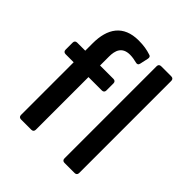

<svg xmlns="http://www.w3.org/2000/svg" viewBox="-187 -818 949 949"><g transform="rotate(45 287.0 -344.0)"><path d="M91.8 -516.6V-464.8H35.2C25.4 -464.8 19.5 -459 19.5 -449.2V-399.4C19.5 -389.6 25.4 -383.8 35.2 -383.8H91.8V-15.6C91.8 -5.9 97.7 0 107.4 0H179.7C189.5 0 195.3 -5.9 195.3 -15.6V-383.8H289.1C298.8 -383.8 304.7 -389.6 304.7 -399.4V-449.2C304.7 -459 298.8 -464.8 289.1 -464.8H195.3V-527.3C195.3 -568.4 207 -607.4 262.7 -607.4C278.3 -607.4 294.9 -604.5 309.6 -600.6C319.3 -597.7 327.1 -600.6 329.1 -611.3L338.9 -656.2C340.8 -666 337.9 -672.9 328.1 -674.8C304.7 -682.6 278.3 -687.5 243.2 -687.5C135.7 -687.5 91.8 -619.1 91.8 -516.6ZM395.5 -660.2V-15.6C395.5 -5.9 401.4 0 411.1 0H482.4C492.2 0 498 -5.9 498 -15.6V-660.2C498 -669.9 492.2 -675.8 482.4 -675.8H411.1C401.4 -675.8 395.5 -669.9 395.5 -660.2Z"/></g></svg>

Font: Ed Sans Neue Medium
Style: Regular
Weight: 500
Designer: Stephen Hutchings
Version: Version 1.004;PS 001.004;hotconv 1.0.88;makeotf.lib2.5.64775